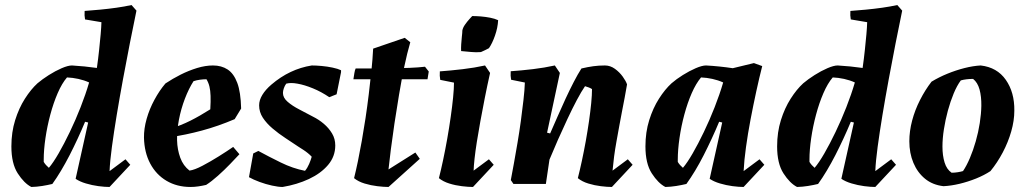

<svg xmlns="http://www.w3.org/2000/svg" viewBox="-20 -732 4083 764"><path d="M104.6 12Q75.9 -2.8 50.6 -42.1Q25.3 -81.3 25.3 -149.5Q25.3 -206 40.3 -253.8Q55.2 -301.7 79.1 -339.2Q103 -376.7 129.2 -400.6Q148.4 -416.8 174.3 -433.3Q200.2 -449.7 225.4 -460.6Q250.7 -471.5 266.4 -471.5Q291.3 -470.1 316.2 -467.6Q341.1 -465.1 365.5 -461.6Q371 -500 374.5 -534Q378 -568 380.6 -596Q383.1 -624 383.6 -643.7L318.4 -654.7Q315.4 -670.5 316.8 -688.5Q345.6 -690.6 378.2 -693.6Q410.9 -696.7 443.6 -701.3Q476.2 -705.9 503.4 -712L523 -689.7Q510.5 -630.2 496.7 -559.8Q482.9 -489.3 469.3 -416Q455.8 -342.7 444.4 -274Q433.1 -205.4 425.3 -147.6Q417.5 -89.8 416 -51.1L479.3 -98.2L498.4 -76.3L415.9 12Q397.3 12 371.8 8.7Q346.3 5.3 321.9 -2Q297.4 -9.2 280.9 -20.5L330.8 -244.5L318.6 -247.5Q304.8 -214.2 289.1 -180.4Q273.4 -146.5 257 -114.5Q240.6 -82.6 223.1 -53.3Q205.6 -24 188.3 0Q169.6 4.5 148 8Q126.4 11.5 104.6 12ZM174.5 -64.2Q191.8 -84.5 213.4 -121.9Q235 -159.3 257.8 -206.8Q280.7 -254.3 300.7 -305.4Q320.8 -356.5 334.6 -403.9Q314.9 -412.9 291.8 -418Q268.8 -423 246.6 -423.9Q226.4 -400.4 209.5 -361.3Q192.6 -322.3 180.2 -275.8Q167.7 -229.2 160.9 -182.6Q154 -136 154 -96.9Q154 -94.3 154 -92.3Q154 -90.3 154 -87.8Q157.6 -81.5 163.2 -75.2Q168.9 -68.9 174.5 -64.2Z M738.2 12Q684.2 12 642.7 -12.5Q601.2 -37 577.8 -81.1Q554.3 -125.3 552.9 -183.9Q552.4 -220 563.5 -259.1Q574.6 -298.3 594.6 -335.1Q614.5 -372 638.3 -399.9Q666.9 -418.9 698.9 -435.1Q731 -451.2 764.3 -461.4Q797.7 -471.5 827.4 -471.5Q861.3 -471.5 885.8 -455.5Q910.2 -439.5 924.1 -402.4Q938 -365.3 939.5 -300.1L913.8 -257.9Q848.2 -229.9 783.5 -212.5Q718.9 -195 657.1 -186.3L657.5 -220Q699.6 -232.7 737.1 -251.5Q774.6 -270.3 816.8 -297.1Q818.7 -328.8 817.9 -350.4Q817.2 -372.1 813.4 -387.6Q809.7 -403.1 801.6 -416.6Q789.6 -416.6 775.8 -414.8Q761.9 -413 750 -408.9Q731.3 -379.7 715.7 -339.2Q700.2 -298.6 691.9 -255.2Q683.7 -211.8 684.6 -173.4Q685.6 -136.4 697.3 -104.4Q709 -72.4 734.1 -53.2Q754 -55.8 785.7 -72.5Q817.4 -89.1 850.7 -110Q884.1 -130.9 907.9 -147.4L932.7 -118.3Q918.3 -102.8 895.5 -79.1Q872.7 -55.4 847.2 -32.7Q821.7 -9.9 800.2 3.8Q784.6 7.4 769 9.7Q753.4 12 738.2 12Z M1104.6 12Q1087.7 12 1062.5 6.5Q1037.4 1 1013 -8Q988.6 -17 970.7 -27L987.7 -121.4L1008 -131.4Q1049.2 -108.9 1097.2 -85.4Q1145.1 -61.8 1193.7 -52.3Q1203.3 -63.6 1210.1 -79.6Q1216.9 -95.5 1220.4 -108.3Q1213.8 -115.5 1205.3 -122.4Q1196.9 -129.3 1187.2 -135.6Q1177.5 -142 1167.7 -148.1Q1143 -164.8 1115.9 -182.5Q1088.7 -200.2 1064.9 -220.5Q1041 -240.7 1026 -263.4Q1011.1 -286.2 1011.1 -313Q1011.1 -333.4 1023.8 -354.3Q1036.5 -375.3 1059.6 -395.1Q1096.3 -426.6 1136.4 -445.5Q1176.4 -464.5 1220.5 -471.5Q1237.4 -471.5 1259.7 -469.5Q1282 -467.5 1303.4 -463Q1324.7 -458.5 1337.1 -452.5V-445L1319.4 -356.8L1290.1 -345.3Q1259.1 -366.5 1225.3 -380.4Q1191.5 -394.3 1163.6 -399.1Q1150.6 -401.5 1139.6 -401.6Q1128.6 -401.7 1118.9 -399.1Q1112.9 -390.9 1109.4 -380.6Q1105.9 -370.4 1105.9 -362.2Q1105.9 -343 1124.5 -327Q1143 -310.9 1170.7 -296.6Q1198.4 -282.2 1225 -268Q1248.4 -256.5 1268.5 -239.4Q1288.5 -222.4 1301.3 -201Q1314.1 -179.7 1314.1 -153.3Q1314.1 -109.4 1285.5 -75.7Q1256.9 -42 1209.3 -19.7Q1161.6 2.5 1104.6 12Z M1526 12Q1507.4 12 1481.7 8.9Q1455.9 5.9 1430.9 -1.7Q1405.9 -9.2 1388.9 -23.1Q1396.4 -53.1 1404.2 -90.6Q1411.9 -128.2 1419.7 -171.7Q1427.4 -215.2 1434.5 -261.9Q1441.5 -308.7 1447.3 -356.4Q1453.1 -404.1 1457.9 -450.3Q1462.7 -496.4 1464.8 -538.5L1590.4 -581.5L1612.6 -563.9Q1600.1 -521.2 1588.8 -467.2Q1577.6 -413.2 1567.8 -354.8Q1558 -296.4 1549.6 -240.6Q1541.3 -184.8 1535.2 -137Q1529 -89.2 1525.9 -57.8L1632.8 -125.1L1650.4 -100ZM1386.2 -416.5Q1388.2 -429.5 1390.2 -441.5Q1392.2 -453.5 1395.2 -459.5Q1422.2 -459.5 1458.5 -459.5Q1494.8 -459.5 1534.2 -460Q1573.6 -460.5 1609.9 -462Q1646.1 -463.5 1671.1 -466.5L1686.1 -447.5L1681.1 -416.5Z M1786.5 -403.2 1731.8 -414.2Q1728.8 -430 1730.2 -448Q1772.8 -451.1 1820.9 -456.7Q1869 -462.4 1910 -471.5L1930.1 -441.8Q1918.7 -391.1 1909.1 -342.3Q1899.4 -293.6 1891.4 -249.2Q1883.4 -204.7 1877.4 -167.2Q1871.5 -129.6 1868.3 -100.5Q1865.1 -71.4 1864.6 -53L1925.5 -98.2L1944.6 -76.3L1862.1 12Q1843.5 12 1818 8.9Q1792.5 5.9 1768.1 -1.7Q1743.6 -9.2 1726.5 -23.1Q1734.6 -54.8 1743.2 -95.3Q1751.8 -135.7 1759.6 -179.8Q1767.4 -223.9 1773.4 -266.4Q1779.5 -308.9 1783 -344.5Q1786.5 -380.1 1786.5 -403.2ZM1814.9 -528.8Q1814.3 -539.4 1815.2 -555.8Q1816.1 -572.2 1817.9 -587.3Q1819.8 -602.5 1819.7 -610.3Q1821.7 -621.7 1830.3 -633.9Q1838.9 -646.2 1847.7 -655.8Q1856.5 -665.5 1859 -668.1Q1874.9 -668.1 1893.7 -666.6Q1912.6 -665 1930.6 -661.5Q1948.7 -658 1962.2 -651.7Q1960.6 -621.3 1949.6 -590.2Q1938.7 -559.1 1925.6 -540.3Q1918.8 -536.4 1911 -532.8Q1903.1 -529.2 1893.7 -524.8Q1874.2 -523.2 1854.9 -525.1Q1835.5 -526.9 1814.9 -528.8Z M2414.9 12Q2396.3 12 2371.1 8.9Q2345.8 5.9 2321.1 -1.7Q2296.4 -9.2 2279.3 -23.1Q2287.4 -54.8 2295.5 -92.6Q2303.6 -130.3 2310.9 -170.6Q2318.1 -211 2323.7 -249.6Q2329.2 -288.2 2332.5 -321.3Q2335.7 -354.5 2335.7 -377.5Q2331.1 -380.7 2323.4 -383.8Q2315.7 -387 2307.9 -389Q2293.6 -368.4 2275.4 -334.1Q2257.2 -299.8 2237.8 -258.3Q2218.4 -216.8 2199.8 -175Q2181.3 -133.1 2166.4 -96.8L2152.1 0H2023.1L2012.6 -15.5Q2018.1 -44.3 2025.1 -82.9Q2032.1 -121.5 2039.4 -164.7Q2046.7 -207.8 2052.6 -251Q2058.4 -294.3 2062.9 -333.7Q2067.5 -373.2 2068.5 -403.6L2013.8 -414.7Q2010.8 -430.5 2012.2 -448.5Q2054.8 -451.5 2100.8 -456.9Q2146.7 -462.4 2187.8 -471.5L2207.8 -441.8L2156.9 -204L2169.1 -201Q2183.4 -233.2 2198.8 -268.7Q2214.2 -304.1 2230.6 -339.5Q2247.1 -374.9 2263 -405.7Q2278.9 -436.6 2293.6 -459.5Q2319 -465.5 2340.9 -468.5Q2362.8 -471.5 2386.9 -471.5Q2408.4 -471.5 2426.8 -458.2Q2445.1 -444.9 2457.9 -427.2Q2470.7 -409.5 2475.1 -396.2Q2471.2 -371.3 2465.7 -343.7Q2460.2 -316.1 2454.9 -287.7Q2449.7 -259.2 2444.2 -230.8Q2438.6 -199.7 2433 -168.8Q2427.4 -138 2423.6 -109.2Q2419.9 -80.4 2417.4 -53L2478.2 -98.2L2497.3 -76.3Z M2627.6 12Q2598.9 -2.8 2573.6 -42.1Q2548.3 -81.3 2548.3 -149.5Q2548.3 -206 2563.3 -253.8Q2578.2 -301.7 2602.1 -339.2Q2626 -376.7 2652.2 -400.6Q2671.4 -417.3 2697.3 -433.5Q2723.2 -449.7 2748.4 -460.6Q2773.7 -471.5 2789.4 -471.5Q2815.9 -470.1 2842.9 -467.3Q2869.9 -464.6 2895.8 -460.6L2979.9 -481L3013 -469Q3001.3 -423.3 2989.4 -368.6Q2977.5 -313.9 2966.6 -256.8Q2955.7 -199.6 2948.4 -146.4Q2941 -93.2 2939 -51.1L3002.3 -98.2L3021.4 -76.3L2938.9 12Q2920.3 12 2894.8 8.7Q2869.3 5.3 2844.9 -2Q2820.4 -9.2 2803.9 -20.5L2853.8 -244.5L2841.6 -247.5Q2827.8 -214.2 2812.1 -180.4Q2796.4 -146.5 2780 -114.3Q2763.6 -82 2746.1 -53Q2728.6 -24 2711.3 0Q2692.6 4.5 2671 8Q2649.4 11.5 2627.6 12ZM2697.5 -64.2Q2714.8 -84.5 2736.4 -121.9Q2758 -159.3 2780.8 -206.8Q2803.7 -254.3 2823.7 -305.4Q2843.8 -356.5 2857.6 -403.9Q2837.9 -412.9 2814.8 -418Q2791.8 -423 2769.6 -423.9Q2749.4 -399.9 2732.5 -361.3Q2715.6 -322.7 2703.2 -276.5Q2690.7 -230.2 2683.9 -183.1Q2677 -136 2677 -96.4Q2677 -94.3 2677 -92.3Q2677 -90.3 2677 -87.8Q2680.6 -81.5 2686.2 -75.2Q2691.9 -68.9 2697.5 -64.2Z M3151.6 12Q3122.9 -2.8 3097.6 -42.1Q3072.3 -81.3 3072.3 -149.5Q3072.3 -206 3087.3 -253.8Q3102.2 -301.7 3126.1 -339.2Q3150 -376.7 3176.2 -400.6Q3195.4 -416.8 3221.3 -433.3Q3247.2 -449.7 3272.4 -460.6Q3297.7 -471.5 3313.4 -471.5Q3338.3 -470.1 3363.2 -467.6Q3388.1 -465.1 3412.5 -461.6Q3418 -500 3421.5 -534Q3425 -568 3427.6 -596Q3430.1 -624 3430.6 -643.7L3365.4 -654.7Q3362.4 -670.5 3363.8 -688.5Q3392.6 -690.6 3425.2 -693.6Q3457.9 -696.7 3490.6 -701.3Q3523.2 -705.9 3550.4 -712L3570 -689.7Q3557.5 -630.2 3543.7 -559.8Q3529.9 -489.3 3516.3 -416Q3502.8 -342.7 3491.4 -274Q3480.1 -205.4 3472.3 -147.6Q3464.5 -89.8 3463 -51.1L3526.3 -98.2L3545.4 -76.3L3462.9 12Q3444.3 12 3418.8 8.7Q3393.3 5.3 3368.9 -2Q3344.4 -9.2 3327.9 -20.5L3377.8 -244.5L3365.6 -247.5Q3351.8 -214.2 3336.1 -180.4Q3320.4 -146.5 3304 -114.5Q3287.6 -82.6 3270.1 -53.3Q3252.6 -24 3235.3 0Q3216.6 4.5 3195 8Q3173.4 11.5 3151.6 12ZM3221.5 -64.2Q3238.8 -84.5 3260.4 -121.9Q3282 -159.3 3304.8 -206.8Q3327.7 -254.3 3347.7 -305.4Q3367.8 -356.5 3381.6 -403.9Q3361.9 -412.9 3338.8 -418Q3315.8 -423 3293.6 -423.9Q3273.4 -400.4 3256.5 -361.3Q3239.6 -322.3 3227.2 -275.8Q3214.7 -229.2 3207.9 -182.6Q3201 -136 3201 -96.9Q3201 -94.3 3201 -92.3Q3201 -90.3 3201 -87.8Q3204.6 -81.5 3210.2 -75.2Q3215.9 -68.9 3221.5 -64.2Z M3734.4 8.9Q3690.9 3.9 3660.8 -20.8Q3630.8 -45.4 3614.6 -84Q3598.4 -122.6 3598.4 -169.9Q3598.4 -210 3609.5 -252.1Q3620.6 -294.2 3641 -334.2Q3661.3 -374.2 3686.7 -407Q3716.3 -425 3749.9 -438.7Q3783.5 -452.4 3817.9 -461.2Q3852.4 -469.9 3882.3 -471.5Q3947.5 -464.1 3982.3 -414.3Q4017.1 -364.6 4016.2 -291.7Q4016.2 -252.1 4003.9 -209.1Q3991.6 -166 3970 -125.2Q3948.5 -84.5 3921.1 -51.1Q3896.3 -34.7 3864.2 -21.7Q3832 -8.8 3798.6 -0.7Q3765.2 7.3 3734.4 8.9ZM3766.6 -44.7Q3778.5 -44.7 3791.1 -46.7Q3803.7 -48.7 3812 -51.3Q3826.2 -72.2 3839.3 -103Q3852.4 -133.8 3862.7 -169.8Q3873 -205.8 3878.7 -242.5Q3884.4 -279.2 3884.9 -311Q3885.4 -348.4 3877.7 -376.2Q3870 -403.9 3852.1 -418Q3838.7 -418 3826 -416.5Q3813.4 -415 3803.2 -412Q3788 -391.6 3774.9 -360.1Q3761.8 -328.5 3751.7 -291.6Q3741.7 -254.6 3736 -217.9Q3730.2 -181.1 3730.2 -148.8Q3730.2 -112.9 3738.7 -85.4Q3747.2 -57.8 3766.6 -44.7Z"/></svg>

Font: Labrada
Style: Italic
Weight: 400
Italic angle: -7°
Designer: Mercedes Jáuregui
Foundry: Omnibus-Type Team
Version: Version 1.000